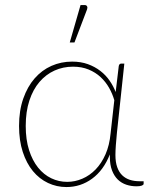

<svg xmlns="http://www.w3.org/2000/svg" viewBox="-20 -750 612 776"><path d="M57 0ZM424 -126Q398.5 -61.5 352.2 -27.8Q306 6 248.5 6Q209 6 174 -10.5Q139 -27 113 -58.5Q87 -90 72 -136Q57 -182 57 -241Q57 -303 74 -351.5Q91 -400 120 -433.2Q149 -466.5 188 -483.8Q227 -501 271.5 -501Q306.5 -501 335 -490.8Q363.5 -480.5 385.8 -463.2Q408 -446 423.2 -423.8Q438.5 -401.5 447.5 -378L460 -483Q462 -493 470 -493H482.5L452.5 -212.5Q450 -187 448.2 -163.2Q446.5 -139.5 446.5 -123.5Q446.5 -94.5 453.8 -74.2Q461 -54 474 -41.5Q487 -29 504.8 -23.2Q522.5 -17.5 544 -17.5H560.5V-7Q560.5 -3 553.5 0Q546.5 3 531.5 3Q510 3 490.5 -3.5Q471 -10 456.2 -24.2Q441.5 -38.5 432.8 -61.2Q424 -84 424 -116ZM251.5 -15Q283 -15 312.8 -27.8Q342.5 -40.5 366.5 -65.2Q390.5 -90 406.5 -126.5Q422.5 -163 427 -211L442 -345Q434.5 -371 420.8 -395.2Q407 -419.5 386.5 -438.5Q366 -457.5 338.2 -469Q310.5 -480.5 275 -480.5Q235 -480.5 200.2 -464.8Q165.5 -449 139.5 -418.8Q113.5 -388.5 98.8 -343.8Q84 -299 84 -241Q84 -185.5 97.5 -143.2Q111 -101 134 -72.5Q157 -44 187.2 -29.5Q217.5 -15 251.5 -15ZM262 -578.5 305.5 -729.5H323Q329 -729.5 331.8 -724.5Q334.5 -719.5 332 -712.5L281 -578.5Z"/></svg>

Font: Lato Thin
Style: Regular
Weight: 200
Designer: Lukasz Dziedzic
Foundry: tyPoland Lukasz Dziedzic
Version: Version 2.007; 2014-02-27